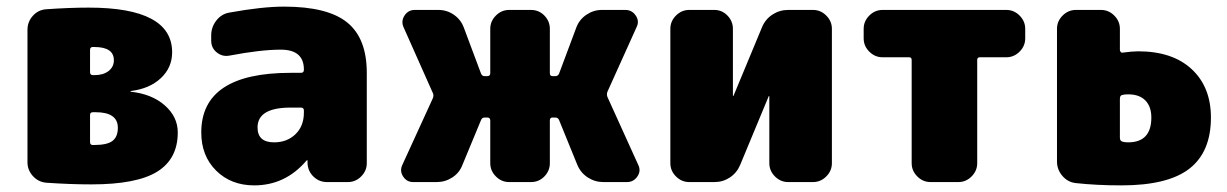

<svg xmlns="http://www.w3.org/2000/svg" viewBox="-20 -550 3706 580"><path d="M265 -112Q304 -112 320 -124.5Q336 -137 336 -164Q336 -211 269 -211H261Q252 -211 252 -203V-121Q252 -112 260 -112ZM252 -399V-332Q252 -323 261 -323H265Q292 -323 308 -335.5Q324 -348 324 -368Q324 -408 265 -408H260Q252 -408 252 -399ZM375 -273Q439 -266 478 -231.5Q517 -197 517 -150Q517 -70 455 -31.5Q393 7 256 7Q193 7 120 2Q96 0 79.5 -18Q63 -36 63 -60V-460Q63 -484 79 -502Q95 -520 119 -522Q189 -527 248 -527Q500 -527 500 -392Q500 -346 466 -314Q432 -282 375 -275L374 -274Z M898 -210V-216Q898 -225 889 -225H858Q758 -225 758 -165Q758 -120 808 -120Q847 -120 872.5 -144.5Q898 -169 898 -210ZM838 -530Q970 -530 1029 -482Q1088 -434 1088 -330V-57Q1088 -34 1071 -17Q1054 0 1031 0H968Q944 0 927 -16.5Q910 -33 909 -57V-65Q909 -66 908 -66Q907 -66 906 -65Q842 10 748 10Q678 10 633 -34.5Q588 -79 588 -150Q588 -330 858 -330H889Q898 -330 898 -339V-340Q898 -400 828 -400Q768 -400 673 -382Q652 -378 635 -391.5Q618 -405 618 -427V-443Q618 -468 633.5 -488Q649 -508 673 -512Q772 -530 838 -530Z M1815 -257 1908 -52Q1917 -34 1905.5 -17Q1894 0 1874 0H1803Q1777 0 1755.5 -14Q1734 -28 1724 -52L1669 -187Q1666 -195 1657 -195H1649Q1641 -195 1641 -186V-57Q1641 -34 1624.5 -17Q1608 0 1584 0H1518Q1495 0 1478 -17Q1461 -34 1461 -57V-186Q1461 -195 1452 -195H1444Q1436 -195 1433 -187L1377 -52Q1368 -28 1346.5 -14Q1325 0 1299 0H1228Q1209 0 1198 -16.5Q1187 -33 1195 -51L1287 -252Q1291 -261 1288 -268L1199 -468Q1191 -486 1202 -503Q1213 -520 1233 -520H1304Q1330 -520 1351 -505.5Q1372 -491 1381 -467L1433 -328Q1436 -320 1444 -320H1452Q1461 -320 1461 -329V-463Q1461 -486 1478 -503Q1495 -520 1518 -520H1584Q1608 -520 1624.5 -503Q1641 -486 1641 -463V-329Q1641 -320 1649 -320H1657Q1666 -320 1669 -328L1721 -467Q1730 -491 1751.5 -505.5Q1773 -520 1798 -520H1869Q1889 -520 1900.5 -503Q1912 -486 1903 -468L1815 -273Q1812 -265 1815 -257Z M2436 -520Q2459 -520 2476 -503Q2493 -486 2493 -463V-57Q2493 -34 2476 -17Q2459 0 2436 0H2361Q2338 0 2321 -17Q2304 -34 2304 -57V-259L2303 -260L2302 -259L2216 -52Q2206 -28 2185 -14Q2164 0 2138 0H2062Q2039 0 2022 -17Q2005 -34 2005 -57V-463Q2005 -486 2022 -503Q2039 -520 2062 -520H2138Q2161 -520 2177.5 -503Q2194 -486 2194 -463V-261L2195 -260L2196 -261L2282 -468Q2292 -492 2313.5 -506Q2335 -520 2361 -520Z M3020 -520Q3043 -520 3060 -503Q3077 -486 3077 -463V-434Q3077 -411 3060 -394Q3043 -377 3020 -377H2940Q2932 -377 2932 -369V-57Q2932 -34 2915 -17Q2898 0 2875 0H2791Q2768 0 2751 -17Q2734 -34 2734 -57V-369Q2734 -377 2726 -377H2646Q2623 -377 2606 -394Q2589 -411 2589 -434V-463Q2589 -486 2606 -503Q2623 -520 2646 -520Z M3388 -120Q3458 -120 3458 -195Q3458 -228 3440 -246.5Q3422 -265 3388 -265Q3376 -265 3370 -263Q3363 -262 3363 -251V-134Q3363 -124 3371 -122Q3377 -120 3388 -120ZM3418 -395Q3522 -395 3580 -341Q3638 -287 3638 -195Q3638 -91 3573 -40.5Q3508 10 3368 10Q3292 10 3229 3Q3205 0 3189 -19Q3173 -38 3173 -62V-463Q3173 -486 3190 -503Q3207 -520 3230 -520H3306Q3329 -520 3346 -503Q3363 -486 3363 -463V-399Q3363 -396 3365.5 -393Q3368 -390 3371 -391Q3401 -395 3418 -395Z"/></svg>

Font: Rounded Mplus 1c Black
Style: Regular
Weight: 900
Version: Version 1.059.20150529